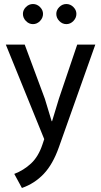

<svg xmlns="http://www.w3.org/2000/svg" viewBox="-20 -692 501 955"><path d="M9 -470H103L203 -201L237 -89H239L273 -201L364 -470H454L273 40Q243 125 197.5 173Q152 221 89 243L51 173Q98 155 134.5 121Q171 87 191 27L200 0ZM94 -623Q94 -642 109 -657Q124 -672 144 -672Q164 -672 179 -657Q194 -642 194 -623Q194 -603 179 -587.5Q164 -572 144 -572Q124 -572 109 -587.5Q94 -603 94 -623ZM260 -623Q260 -642 275 -657Q290 -672 310 -672Q330 -672 345 -657Q360 -642 360 -623Q360 -603 345 -587.5Q330 -572 310 -572Q290 -572 275 -587.5Q260 -603 260 -623Z"/></svg>

Font: Ek Mukta
Style: Regular
Weight: 400
Designer: Girish Dalvi and Yashodeep Gholap
Foundry: Ek Type
Version: Version 2.538;PS 1.001;hotconv 16.6.51;makeotf.lib2.5.65220;